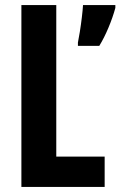

<svg xmlns="http://www.w3.org/2000/svg" viewBox="-20 -734 473 754"><path d="M64 0V-714H201V-119H391V0ZM433 -703Q423 -666 406 -625.5Q389 -585 370 -554H286V-567Q289 -581 293.5 -609Q298 -637 301.5 -666.5Q305 -696 306 -714H433Z"/></svg>

Font: Noto Sans Lao ExtraCondensed
Style: Bold
Weight: 700
Width: 2
Designer: Monotype Design Team
Foundry: Monotype Imaging Inc.
Version: Version 2.003; ttfautohint (v1.8.4.7-5d5b)